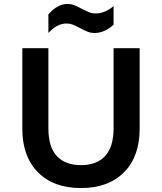

<svg xmlns="http://www.w3.org/2000/svg" viewBox="-20 -940 820 972"><path d="M93 -288V-696H225V-291Q225 -195 268 -149.5Q311 -104 390 -104Q470 -104 512.5 -150.5Q555 -197 555 -291V-696H687V-288Q687 -148 608 -68Q529 12 390 12Q251 12 172 -68Q93 -148 93 -288ZM385 -798Q360 -811 346.5 -816Q333 -821 316 -821Q269 -821 225 -773V-867Q271 -920 321 -920Q340 -920 356.5 -913.5Q373 -907 395 -895Q420 -882 433.5 -877Q447 -872 464 -872Q511 -872 555 -909V-815Q509 -773 459 -773Q440 -773 423.5 -779.5Q407 -786 385 -798Z"/></svg>

Font: AmikoBold
Style: Bold
Weight: 700
Designer: Pablo Impallari, Rodrigo Fuenzalida, Andres Torresi
Foundry: Impallari Type
Version: Version 1.000; ttfautohint (v1.3)